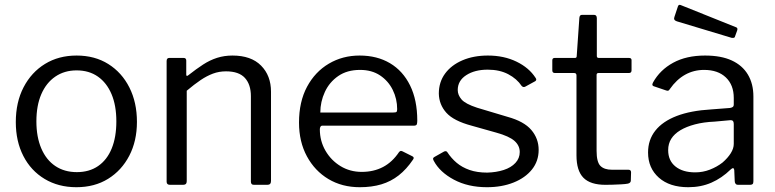

<svg xmlns="http://www.w3.org/2000/svg" viewBox="-20 -772 3238 802"><path d="M299 10Q224 10 166.5 -24.5Q109 -59 77.5 -120.5Q46 -182 46 -262Q46 -345 78.5 -407.5Q111 -470 168 -505Q225 -540 300 -540Q376 -540 432.5 -504.5Q489 -469 520.5 -406.5Q552 -344 552 -263Q552 -183 520 -121.5Q488 -60 431.5 -25Q375 10 299 10ZM301 -53Q353 -53 390 -78.5Q427 -104 446.5 -151.5Q466 -199 466 -265Q466 -331 446 -378.5Q426 -426 389 -452Q352 -478 300 -478Q249 -478 211 -452Q173 -426 152.5 -378.5Q132 -331 132 -265Q132 -200 152.5 -152Q173 -104 211 -78.5Q249 -53 301 -53Z M690 0Q676 0 676 -13V-517Q676 -530 687 -530H747Q758 -530 758 -519V-461Q758 -456 760 -455Q762 -454 767 -458Q800 -484 828.5 -502.5Q857 -521 887 -530.5Q917 -540 951 -540Q1029 -540 1070.5 -498Q1112 -456 1112 -389V-16Q1112 0 1097 0H1041Q1034 0 1031 -3.5Q1028 -7 1028 -13V-370Q1028 -419 1003 -446.5Q978 -474 924 -474Q895 -474 869.5 -464.5Q844 -455 818 -437.5Q792 -420 760 -393V-15Q760 0 745 0H690Z M1316 -232Q1316 -183 1339.5 -142.5Q1363 -102 1402.5 -78Q1442 -54 1491 -54Q1541 -54 1580 -74.5Q1619 -95 1647 -137Q1651 -141 1653.5 -141.5Q1656 -142 1661 -140L1703 -119Q1712 -114 1705 -105Q1678 -65 1645.5 -39.5Q1613 -14 1573 -2Q1533 10 1483 10Q1409 10 1352 -24Q1295 -58 1262 -119Q1229 -180 1229 -260Q1229 -347 1262.5 -409.5Q1296 -472 1353.5 -506Q1411 -540 1482 -540Q1555 -540 1609 -508Q1663 -476 1693 -415Q1723 -354 1723 -268Q1723 -261 1721.5 -254Q1720 -247 1708 -247H1325Q1321 -247 1318.5 -242.5Q1316 -238 1316 -232ZM1622 -302Q1633 -302 1636 -304.5Q1639 -307 1639 -316Q1639 -359 1620.5 -396.5Q1602 -434 1567.5 -457Q1533 -480 1484 -480Q1430 -480 1393 -454.5Q1356 -429 1337 -388Q1318 -347 1318 -302Z M2159 -413Q2139 -443 2103 -462Q2067 -481 2017 -481Q1963 -481 1927.5 -458Q1892 -435 1892 -396Q1892 -375 1908 -356.5Q1924 -338 1973 -322L2100 -284Q2169 -265 2199.5 -229Q2230 -193 2230 -146Q2230 -99 2202 -64Q2174 -29 2125 -9.5Q2076 10 2014 10Q1935 10 1876 -21.5Q1817 -53 1792 -100Q1789 -105 1789 -109Q1789 -113 1794 -116L1833 -138Q1838 -141 1842 -140.5Q1846 -140 1848 -137Q1865 -111 1887.5 -92Q1910 -73 1941.5 -62Q1973 -51 2015 -51Q2053 -52 2084 -62Q2115 -72 2133 -91.5Q2151 -111 2151 -137Q2151 -164 2129 -183.5Q2107 -203 2053 -218L1950 -247Q1875 -267 1844.5 -301Q1814 -335 1813 -381Q1813 -429 1839 -464.5Q1865 -500 1911.5 -520Q1958 -540 2018 -540Q2085 -540 2137.5 -514.5Q2190 -489 2217 -447Q2220 -443 2220 -439.5Q2220 -436 2216 -433L2174 -410Q2170 -408 2166.5 -408.5Q2163 -409 2159 -413Z M2480 -467Q2472 -467 2472 -459V-142Q2472 -95 2488 -79Q2504 -63 2536 -63H2605Q2610 -63 2613 -60.5Q2616 -58 2616 -52L2615 -18Q2615 -8 2603 -5Q2593 -3 2574.5 -2Q2556 -1 2538.5 -0.5Q2521 0 2509 0Q2446 0 2417 -29.5Q2388 -59 2388 -123V-457Q2388 -467 2378 -467H2298Q2287 -467 2287 -478V-520Q2287 -530 2297 -530H2382Q2389 -530 2389 -538L2400 -697Q2401 -710 2411 -710H2461Q2473 -710 2473 -696V-538Q2473 -530 2481 -530H2607Q2618 -530 2618 -521V-478Q2618 -467 2607 -467Z M3032 -64Q2995 -28 2951.5 -9Q2908 10 2855 10Q2777 10 2732 -30Q2687 -70 2687 -135Q2687 -188 2717.5 -226.5Q2748 -265 2806.5 -287.5Q2865 -310 2951 -315L3029 -321Q3036 -322 3040.5 -325Q3045 -328 3045 -336V-363Q3045 -417 3012 -448.5Q2979 -480 2921 -480Q2878 -480 2842 -460Q2806 -440 2778 -400Q2775 -395 2772 -393.5Q2769 -392 2763 -394L2710 -412Q2706 -414 2705 -417Q2704 -420 2708 -428Q2737 -480 2792 -510Q2847 -540 2925 -540Q2992 -540 3036.5 -519.5Q3081 -499 3104 -460.5Q3127 -422 3127 -369V-15Q3127 -6 3123.5 -3Q3120 0 3113 0H3062Q3056 0 3052.5 -4.5Q3049 -9 3049 -16L3047 -62Q3045 -76 3032 -64ZM3045 -254Q3045 -271 3031 -270L2965 -264Q2919 -262 2883 -252.5Q2847 -243 2822 -228Q2797 -213 2784 -192.5Q2771 -172 2771 -145Q2771 -101 2801.5 -76.5Q2832 -52 2884 -52Q2916 -52 2945.5 -63.5Q2975 -75 2998 -93Q3020 -112 3032.5 -132Q3045 -152 3045 -171V-254ZM2812 -746Q2815 -754 2823 -751L3055 -658Q3063 -655 3059 -644L3051 -622Q3050 -616 3046.5 -614.5Q3043 -613 3036 -614L2807 -683Q2792 -688 2797 -701Z"/></svg>

Font: Libre Franklin
Style: Regular
Weight: 400
Designer: Pablo Impallari, Rodrigo Fuenzalida, Nhung Nguyen
Foundry: Impallari Type
Version: Version 3.000